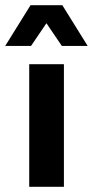

<svg xmlns="http://www.w3.org/2000/svg" viewBox="-50 -716 356 736"><path d="M62 0V-470H195V0ZM187 -540 128 -627 69 -540H-30L67 -696H189L286 -540Z"/></svg>

Font: Celebes
Style: Bold
Weight: 700
Designer: Anugrah Pasau
Foundry: Lafontype
Version: Version 1.000; ttfautohint (v1.8.4)